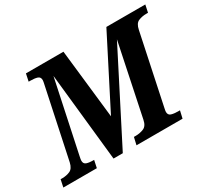

<svg xmlns="http://www.w3.org/2000/svg" viewBox="-162 -940 1266 1166"><g transform="rotate(-30 471.5 -357.0)"><path d="M-22 0 -11 -52H1Q30 -52 54.5 -62.5Q79 -73 88 -112L190 -594Q193 -608 194.5 -615.5Q196 -623 196 -628Q196 -650 177.5 -656Q159 -662 129 -662H117L128 -714H391L445 -230L692 -714H965L954 -662H942Q912 -662 887 -651.5Q862 -641 854 -600L752 -116Q747 -94 747 -86Q747 -64 765.5 -58Q784 -52 813 -52H826L814 0H491L503 -52H516Q545 -52 571 -62.5Q597 -73 605 -113L710 -617L395 0H330L265 -617L159 -117Q154 -94 154 -86Q154 -64 172 -58Q190 -52 216 -52H224L213 0Z"/></g></svg>

Font: Noto Serif SemiCondensed
Style: Bold Italic
Weight: 700
Width: 4
Italic angle: -12°
Designer: Monotype Design Team
Foundry: Monotype Imaging Inc.
Version: Version 2.014